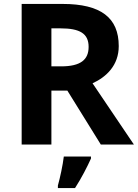

<svg xmlns="http://www.w3.org/2000/svg" viewBox="-20 -734 700 975"><path d="M298 -714H90V0H241V-274H322L492 0H660L450 -311C520 -343 583 -402 583 -500C583 -644 492 -714 298 -714ZM287 -590C385 -590 430 -564 430 -496C430 -431 390 -397 290 -397H241V-590ZM442 71V61H304C299 104 285 169 274 208V221H361C395 168 422 115 442 71Z"/></svg>

Font: Noto Sans Bassa Vah
Style: Bold
Weight: 700
Designer: Monotype Design Team
Foundry: Monotype Imaging Inc.
Version: Version 2.002